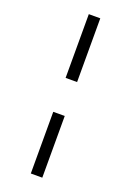

<svg xmlns="http://www.w3.org/2000/svg" viewBox="-173 -791 720 1053"><g transform="rotate(20 186.5 -265.0)"><path d="M153 -730H220V-358H153ZM153 -160H220V200H153Z"/></g></svg>

Font: Sora-SIA Light
Style: Regular
Weight: 300
Designer: Jonathan Barnbrook, Julián Moncada
Foundry: Barnbrook Fonts
Version: Version 2.000